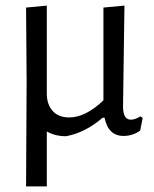

<svg xmlns="http://www.w3.org/2000/svg" viewBox="-20 -480 551 685"><path d="M480 -14 489 -59 481 -65C468.3 -57 457 -53 447 -53C427.7 -53 418.3 -69.7 419 -103L424 -460L349 -453V-122C306.3 -81.3 265.7 -61 227 -61C202.3 -61 183 -68.3 169 -83C155 -97.7 147.7 -117.7 147 -143V-460L73 -453L75 -194L73 185H147V-11C166.3 0.3 189.3 6 216 6C262 -2.7 305.3 -24.7 346 -60H353C361.7 -16.7 384.3 5 421 5C442.3 5 462 -1.3 480 -14Z"/></svg>

Font: Alegreya Sans
Style: Regular
Weight: 400
Designer: Juan Pablo del Peral
Foundry: Huerta Tipografica
Version: Version 1.000;PS 001.000;hotconv 1.0.70;makeotf.lib2.5.58329